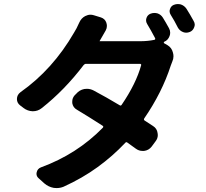

<svg xmlns="http://www.w3.org/2000/svg" viewBox="-20 -874 1040 969"><path d="M833 -731.4Q838.9 -720.7 838.9 -709Q838.9 -700.2 835.9 -692.4Q828.1 -670.9 808.6 -663.1Q806.6 -662.1 806.6 -659.7Q806.6 -657.2 807.6 -656.2L826.2 -645.5Q846.7 -632.8 852.5 -609.4Q855.5 -599.6 855.5 -589.8Q855.5 -576.2 849.6 -563.5Q845.7 -552.7 841.8 -543Q797.9 -407.2 708 -276.4Q704.1 -269.5 710 -265.6Q738.3 -248 752 -238.3Q772.5 -225.6 775.4 -202.1Q776.4 -197.3 776.4 -192.4Q776.4 -174.8 764.6 -160.2L745.1 -133.8Q730.5 -115.2 707 -112.3Q703.1 -112.3 699.2 -112.3Q680.7 -112.3 665 -124Q649.4 -135.7 623 -154.3Q617.2 -159.2 612.3 -153.3Q548.8 -85.9 472.2 -30.3Q395.5 25.4 300.8 68.4Q284.2 75.2 265.6 75.2Q258.8 75.2 251 74.2Q224.6 69.3 204.1 51.8L175.8 26.4Q164.1 16.6 164.1 2.9Q164.1 0 165 -3.9Q168.9 -22.5 186.5 -29.3Q368.2 -95.7 499 -229.5Q503.9 -235.4 498 -239.3Q434.6 -280.3 368.2 -320.3Q348.6 -331.1 344.7 -353.5Q344.7 -357.4 344.7 -362.3Q344.7 -378.9 356.4 -392.6L364.3 -400.4Q380.9 -419.9 405.3 -424.8Q412.1 -425.8 418.9 -425.8Q436.5 -425.8 453.1 -417Q515.6 -383.8 584 -342.8Q589.8 -338.9 593.8 -344.7Q667 -452.1 692.4 -544.9Q693.4 -547.9 691.4 -549.8Q689.5 -551.8 686.5 -551.8H414.1Q407.2 -551.8 402.3 -545.9Q305.7 -418.9 190.4 -328.1Q170.9 -312.5 145.5 -312.5Q145.5 -312.5 144.5 -312.5Q119.1 -313.5 98.6 -329.1L82 -341.8Q65.4 -354.5 65.4 -374Q65.4 -395.5 84 -409.2Q246.1 -523.4 353.5 -709Q366.2 -728.5 379.9 -759.8Q389.6 -782.2 410.2 -793Q423.8 -799.8 436.5 -799.8Q445.3 -799.8 454.1 -796.9L489.3 -786.1Q509.8 -779.3 516.6 -759.8Q519.5 -751 519.5 -743.2Q519.5 -731.4 513.7 -720.7Q499 -696.3 483.4 -668Q483.4 -667 482.4 -666H686.5Q726.6 -666 758.8 -672.9Q765.6 -674.8 762.7 -681.6Q742.2 -720.7 722.7 -752.9Q713.9 -767.6 719.2 -783.2Q724.6 -798.8 739.3 -804.7Q749 -808.6 758.8 -808.6Q766.6 -808.6 774.4 -806.6Q792 -800.8 801.8 -785.2Q816.4 -761.7 833 -731.4ZM841.8 -798.8Q835.9 -807.6 835.9 -817.4Q835.9 -822.3 837.9 -828.1Q842.8 -843.8 857.4 -849.6Q867.2 -853.5 877 -853.5Q884.8 -853.5 892.6 -851.6Q910.2 -845.7 920.9 -830.1Q939.5 -800.8 957 -768.6Q962.9 -758.8 962.9 -750Q962.9 -743.2 960 -736.3Q954.1 -719.7 938.5 -712.9Q928.7 -709 919.9 -709Q912.1 -709 904.3 -711.9Q886.7 -718.8 877.9 -734.4Q860.4 -769.5 841.8 -798.8Z"/></svg>

Font: Gen Jyuu Gothic Bold
Style: Bold
Weight: 700
Designer: [Source Han Sans]
Ryoko NISHIZUKA  (kana & ideographs); Paul D. Hunt (Latin, Greek & Cyrillic); Wenlong ZHANG  (bopomofo
Version: Version 1.002.20150607